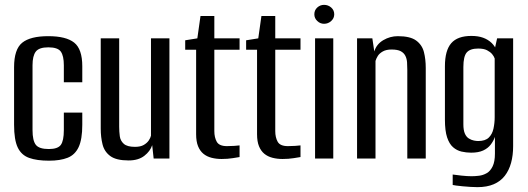

<svg xmlns="http://www.w3.org/2000/svg" viewBox="-20 -653 2177 791"><path d="M182 9Q132 9 100 -2.5Q68 -14 53 -45.5Q38 -77 38 -139V-376Q38 -450 71.5 -477Q105 -504 179 -504Q252 -504 285.5 -477.5Q319 -451 319 -380V-314H243V-384Q243 -423 230.5 -440.5Q218 -458 179 -458Q141 -458 127.5 -440.5Q114 -423 114 -384V-117Q114 -74 127.5 -56.5Q141 -39 181 -39Q218 -39 230.5 -56Q243 -73 243 -117V-189H319V-139Q319 -79 304 -47Q289 -15 258.5 -3Q228 9 182 9Z M510 8Q459 8 434.5 -10Q410 -28 402.5 -58Q395 -88 395 -123V-495H471V-131Q471 -111 473.5 -92Q476 -73 490 -60.5Q504 -48 536 -48Q559 -48 572.5 -56Q586 -64 593 -74.5Q600 -85 602 -94V-495H678V0H613L607 -55Q599 -30 574.5 -11Q550 8 510 8Z M893 2Q871 2 851.5 -3Q832 -8 818 -19.5Q804 -31 796 -50.5Q788 -70 788 -100V-448H743V-487L793 -495L806 -587H863V-495H967V-448H863V-113Q863 -87 873 -69Q883 -51 915 -51Q929 -51 945 -52Q961 -53 967 -54V-6Q961 -5 939.5 -1.5Q918 2 893 2Z M1144 2Q1122 2 1102.5 -3Q1083 -8 1069 -19.5Q1055 -31 1047 -50.5Q1039 -70 1039 -100V-448H994V-487L1044 -495L1057 -587H1114V-495H1218V-448H1114V-113Q1114 -87 1124 -69Q1134 -51 1166 -51Q1180 -51 1196 -52Q1212 -53 1218 -54V-6Q1212 -5 1190.5 -1.5Q1169 2 1144 2Z M1278 0V-495H1353V0ZM1315 -555Q1299 -555 1287 -566.5Q1275 -578 1275 -594Q1275 -611 1287 -622Q1299 -633 1315 -633Q1332 -633 1344.5 -622Q1357 -611 1357 -594Q1357 -578 1344.5 -566.5Q1332 -555 1315 -555Z M1451 0V-495H1514L1522 -441Q1531 -471 1559 -487.5Q1587 -504 1619 -504Q1670 -504 1694.5 -486Q1719 -468 1726.5 -438.5Q1734 -409 1734 -373V0H1658V-365Q1658 -381 1657 -396Q1656 -411 1650 -423Q1644 -435 1631 -442Q1618 -449 1593 -449Q1571 -449 1557 -441Q1543 -433 1536.5 -422.5Q1530 -412 1527 -402V0Z M1947 118Q1935 118 1918.5 117Q1902 116 1886.5 114.5Q1871 113 1859.5 111.5Q1848 110 1845 109V66Q1858 68 1881.5 70.5Q1905 73 1923 73Q1937 73 1953.5 71Q1970 69 1985 60.5Q2000 52 2009.5 32.5Q2019 13 2019 -20V-89Q2013 -72 2001.5 -57Q1990 -42 1970.5 -33Q1951 -24 1921 -24Q1901 -24 1881.5 -28.5Q1862 -33 1846.5 -46.5Q1831 -60 1822 -87Q1813 -114 1813 -160V-380Q1813 -445 1839 -475Q1865 -505 1922 -505Q1950 -505 1970.5 -497.5Q1991 -490 2005.5 -476Q2020 -462 2027 -442L2016 -441L2028 -495H2094V-51Q2094 -13 2085.5 18Q2077 49 2059.5 71.5Q2042 94 2014 106Q1986 118 1947 118ZM1950 -72Q1979 -72 1993.5 -86Q2008 -100 2013 -123Q2018 -146 2018 -170V-412Q2015 -421 2007.5 -430Q2000 -439 1986.5 -446Q1973 -453 1950 -453Q1917 -453 1903 -437Q1889 -421 1889 -377V-141Q1889 -117 1895 -103Q1901 -89 1911.5 -82.5Q1922 -76 1932.5 -74Q1943 -72 1950 -72Z"/></svg>

Font: Alumni Sans Medium
Style: Regular
Weight: 500
Designer: Robert E. Leuschke
Foundry: Robert E. Leuschke
Version: Version 1.018